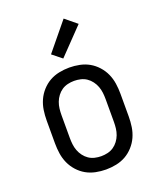

<svg xmlns="http://www.w3.org/2000/svg" viewBox="-143 -853 785 949"><g transform="rotate(-20 250.0 -378.5)"><path d="M250 8Q223 8 196 2.5Q169 -3 146 -16Q123 -29 104.5 -49.5Q86 -70 75 -94.5Q64 -119 60 -146Q56 -173 56 -200V-320Q56 -347 60 -374Q64 -401 75 -425.5Q86 -450 104.5 -470.5Q123 -491 146 -504Q169 -517 196 -522.5Q223 -528 250 -528Q277 -528 304 -522.5Q331 -517 354 -504Q377 -491 395.5 -470.5Q414 -450 425 -425.5Q436 -401 440 -374Q444 -347 444 -320V-200Q444 -173 440 -146Q436 -119 425 -94.5Q414 -70 395.5 -49.5Q377 -29 354 -16Q331 -3 304 2.5Q277 8 250 8ZM250 -62Q267 -62 284 -66Q301 -70 315 -79.5Q329 -89 339.5 -103Q350 -117 356 -133Q362 -149 364 -166Q366 -183 366 -200V-320Q366 -337 364 -354Q362 -371 356 -387Q350 -403 339.5 -417Q329 -431 315 -440.5Q301 -450 284 -454Q267 -458 250 -458Q233 -458 216 -454Q199 -450 185 -440.5Q171 -431 160.5 -417Q150 -403 144 -387Q138 -371 136 -354Q134 -337 134 -320V-200Q134 -183 136 -166Q138 -149 144 -133Q150 -117 160.5 -103Q171 -89 185 -79.5Q199 -70 216 -66Q233 -62 250 -62ZM238 -580 188 -620 307 -765 368 -715Z"/></g></svg>

Font: Iosevka Curly
Style: Regular
Weight: 400
Monospace: yes
Designer: Belleve Invis
Foundry: Belleve Invis
Version: Version 22.1.2; ttfautohint (v1.8.4)